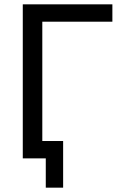

<svg xmlns="http://www.w3.org/2000/svg" viewBox="-20 -730 563 885"><path d="M191 135V0H85V-710H498V-630H175V-80H271V135Z"/></svg>

Font: Rising Sun
Style: Regular
Weight: 400
Designer: Matt McInerney, Pablo Impallari, Rodrigo Fuenzalida (Raleway font), Stephen Hutchings (Greek), Cristiano Sobral (main ch
Foundry: The Rising Sun Project Authors
Version: Version 4.327; ttfautohint (v1.8.4.7-5d5b-dirty)